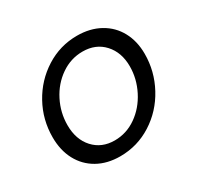

<svg xmlns="http://www.w3.org/2000/svg" viewBox="-128 -712 897 872"><g transform="rotate(-30 321.0 -276.5)"><path d="M45 -218Q45 -310 88.5 -389Q132 -468 207 -515.5Q282 -563 371 -563Q439 -563 490.5 -534.5Q542 -506 569.5 -455Q597 -404 597 -338Q597 -247 553.5 -166.5Q510 -86 434.5 -38Q359 10 269 10Q201 10 150.5 -18.5Q100 -47 72.5 -98.5Q45 -150 45 -218ZM510 -323Q510 -396 468 -442Q426 -488 357 -488Q295 -488 243 -452Q191 -416 161 -357Q131 -298 131 -232Q131 -157 173 -111Q215 -65 283 -65Q345 -65 397 -101.5Q449 -138 479.5 -198Q510 -258 510 -323Z"/></g></svg>

Font: Open Sauce Sans
Style: Italic
Weight: 400
Italic angle: -10°
Designer: Alfredo Marco Pradil
Foundry: Creative Sauce Fz LLC
Version: Version 1.477